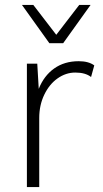

<svg xmlns="http://www.w3.org/2000/svg" viewBox="-20 -758 418 778"><path d="M362 -493 349 -446Q326 -464 285 -464Q247 -464 213.5 -440.5Q180 -417 159.5 -374.5Q139 -332 139 -280V0H89V-500H131L137 -398Q158 -451 199.5 -480.5Q241 -510 299 -510Q339 -510 362 -493ZM236 -583H180L69 -738H115L208 -617L301 -738H347Z"/></svg>

Font: Work Sans Light
Style: Regular
Weight: 300
Designer: Wei Huang
Foundry: Wei Huang
Version: Version 1.500